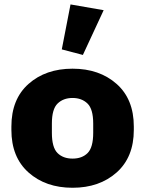

<svg xmlns="http://www.w3.org/2000/svg" viewBox="-20 -846 665 880"><path d="M32.2 -250.5Q32.2 -125.5 110.8 -55.4Q189.5 14.6 312.5 14.6Q435.5 14.6 514.4 -55.4Q593.3 -125.5 593.3 -250.5V-266.1Q593.3 -391.6 514.4 -461.4Q435.5 -531.2 312.5 -531.2Q189.5 -531.2 110.8 -461.4Q32.2 -391.6 32.2 -266.1ZM217.8 -279.8Q217.8 -346.2 244.1 -371.6Q270.5 -397 312.5 -397Q354.5 -397 380.9 -371.6Q407.2 -346.2 407.2 -279.8V-237.3Q407.2 -170.4 381.8 -144.8Q356.4 -119.1 312.5 -119.1Q269 -119.1 243.4 -144.8Q217.8 -170.4 217.8 -237.3ZM359.9 -594.2 455.1 -799.3 303.2 -825.7 263.2 -619.6Z"/></svg>

Font: Roboto Flex
Style: wght 900 wdth 100 opsz 14.0 GRAD 0.00 slnt 0.00 XTRA 468 XOPQ 96 YOPQ 79 YTLC 514 YTUC 712 YTAS 750 YTDE -203.00 YTFI 738
Weight: 900
Designer: Berlow after Robertson
Foundry: Google
Version: Version 3.100